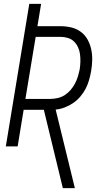

<svg xmlns="http://www.w3.org/2000/svg" viewBox="-20 -755 540 990"><path d="M304 215 206 -189H102L71 0H10L131 -735H192L173 -620H291Q320 -620 347.5 -613.5Q375 -607 396.5 -591Q418 -575 431 -552Q444 -529 450 -502Q456 -475 455.5 -446.5Q455 -418 450 -389Q446 -366 439.5 -343Q433 -320 422 -298.5Q411 -277 394.5 -257.5Q378 -238 357.5 -224Q337 -210 313.5 -201Q290 -192 267 -190L366 215ZM239 -245Q258 -245 277.5 -249.5Q297 -254 313.5 -264.5Q330 -275 343.5 -290.5Q357 -306 366.5 -324Q376 -342 381.5 -360.5Q387 -379 391 -398Q394 -418 394.5 -437.5Q395 -457 392.5 -476Q390 -495 382 -512Q374 -529 361 -541.5Q348 -554 329.5 -559.5Q311 -565 292 -565H164L111 -245Z"/></svg>

Font: Iosevka Light Oblique
Style: Regular
Weight: 300
Italic angle: -9°
Monospace: yes
Designer: Belleve Invis
Foundry: Belleve Invis
Version: Version 32.5.0; ttfautohint (v1.8.4)